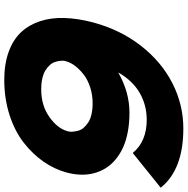

<svg xmlns="http://www.w3.org/2000/svg" viewBox="-10 -850 871 891"><g transform="rotate(90 425.5 -404.5)"><path d="M587.9 -279.8Q592.3 -292 591.1 -305.7Q589.8 -319.3 586.4 -332.5Q583 -345.7 572.5 -357.7Q562 -369.6 547.6 -378.9Q533.2 -388.2 510.3 -393.6Q487.3 -398.9 459 -398.9Q419.4 -398.9 384.3 -387.2Q349.1 -375.5 325.4 -356.9Q301.8 -338.4 286.1 -317.9Q270.5 -297.4 265.1 -277.8Q260.7 -265.6 262 -252.2Q263.2 -238.8 267.1 -225.6Q271 -212.4 281.5 -200.7Q292 -189 306.4 -179.9Q320.8 -170.9 343.5 -165.5Q366.2 -160.2 394 -160.2Q469.7 -160.2 522.7 -198Q575.7 -235.8 587.9 -279.8ZM780.8 -278.8Q765.6 -222.2 730.2 -171.1Q694.8 -120.1 641.8 -78.9Q588.9 -37.6 513.4 -13.2Q438 11.2 351.1 11.2Q276.9 11.2 220.5 -9.3Q164.1 -29.8 129.6 -66.7Q95.2 -103.5 78.4 -154.8Q61.5 -206.1 63.5 -268.1Q65.4 -330.1 84 -400.9Q117.7 -526.9 192.1 -622.6Q266.6 -718.3 366.2 -769Q465.8 -819.8 576.2 -819.8Q767.1 -819.8 851.1 -714.8L689.9 -585Q636.2 -649.9 536.1 -649.9Q467.8 -649.9 411.4 -617.4Q355 -585 316.9 -519H318.8Q408.7 -569.8 502.9 -569.8Q550.8 -569.8 592.3 -562Q633.8 -554.2 665.3 -539.6Q696.8 -524.9 721.2 -504.4Q745.6 -483.9 761 -458.7Q776.4 -433.6 783.9 -404.8Q791.5 -376 790.5 -344Q789.6 -312 780.8 -278.8Z"/></g></svg>

Font: Sinkin Sans 800 Black Italic
Style: Regular
Weight: 900
Italic angle: -112°
Designer: Keith Bates
Foundry: K-Type
Version: Sinkin Sans (version 1.0)  by Keith Bates   •   © 2014   www